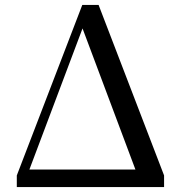

<svg xmlns="http://www.w3.org/2000/svg" viewBox="-20 -757 733 777"><path d="M314 -642 528 -71H99ZM62 0H644V-47L379 -737H313L48 -47V0Z"/></svg>

Font: Noto Serif JP Medium
Style: Regular
Weight: 500
Designer: Ryoko NISHIZUKA 西塚涼子 (kana & ideographs); Frank Grießhammer (Latin, Greek & Cyrillic); Wenlong ZHANG 张文龙 (bopomofo); San
Foundry: Adobe
Version: Version 2.001;hotconv 1.1.0;makeotfexe 2.6.0